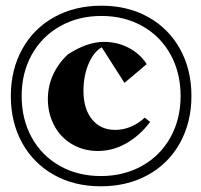

<svg xmlns="http://www.w3.org/2000/svg" viewBox="-20 -791 704 674"><path d="M652 -454Q652 -362 612 -289.5Q572 -217 499.5 -177Q427 -137 334 -137Q241 -137 169.5 -177Q98 -217 58 -289Q18 -361 18 -454Q18 -546 58 -618.5Q98 -691 170.5 -731Q243 -771 336 -771Q429 -771 500.5 -731Q572 -691 612 -619Q652 -547 652 -454ZM614 -454Q614 -535 579 -599Q544 -663 480.5 -699Q417 -735 336 -735Q255 -735 191 -699Q127 -663 91.5 -599Q56 -535 56 -454Q56 -373 91 -309Q126 -245 189.5 -209Q253 -173 334 -173Q415 -173 479 -209Q543 -245 578.5 -309Q614 -373 614 -454ZM488 -378 507 -363Q471 -315 423.5 -288Q376 -261 324 -261Q273 -261 232.5 -285Q192 -309 170 -351Q148 -393 148 -443Q148 -489 166.5 -529Q185 -569 218 -600Q286 -644 345 -644Q392 -644 432 -623Q472 -602 495 -566L417 -500L337 -625Q308 -608 290.5 -566Q273 -524 273 -472Q273 -409 303 -372Q333 -335 384 -335Q413 -335 440 -346.5Q467 -358 488 -378Z"/></svg>

Font: Rakkas
Style: Regular
Weight: 400
Designer: Zeynep Akay
Foundry: Zeynep Akay
Version: Version 2.000